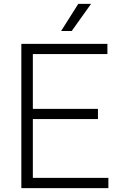

<svg xmlns="http://www.w3.org/2000/svg" viewBox="-20 -965 612 985"><path d="M89.5 0V-740H531V-687.5H148.5V-52.5H536V0ZM128.5 -354V-406.5H482.5V-354ZM293.5 -806 381.5 -945H447L348 -806Z"/></svg>

Font: Encode Sans Condensed Thin Light
Style: Regular
Weight: 300
Version: Version 3.002